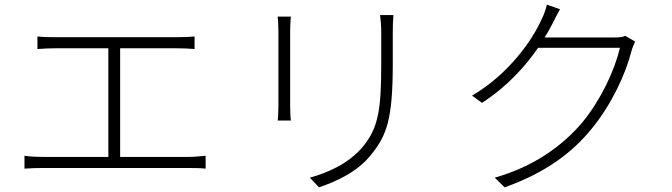

<svg xmlns="http://www.w3.org/2000/svg" viewBox="-20 -780 2908 831"><path d="M164.1 -52.9H796.9C813.9 -52.9 845.2 -52.9 870 -50.1V-105.8C845.9 -103.7 822.8 -100.9 796.9 -100.9H500V-571H745C771 -571 800.1 -570 822.1 -567.8V-622.2C801.1 -620 774.1 -619 745 -619H217C201 -619 166.9 -619.3 142 -622.2V-567.8C166.2 -570 203.1 -571 217 -571H448.9V-100.9H164.1C139.9 -100.9 112.9 -101.9 85.9 -105.8V-50.1C114 -52.2 139.9 -52.9 164.1 -52.9Z M1181.8 -708.1C1183.9 -692.1 1185 -659.1 1185 -642V-324.9C1185 -297.9 1183.9 -272 1181.8 -258.2H1239C1236.9 -272 1235.8 -300.1 1235.8 -324.9V-642C1235.8 -661.2 1236.9 -692.1 1239 -708.1ZM1625 -714.8C1627.8 -693.9 1630 -668 1630 -641V-507.1C1630 -308.2 1619 -227.3 1549 -143.1C1489 -73.2 1404.1 -34.1 1321 -11L1360.8 30.9C1430.8 6.7 1524.9 -33 1585.9 -110.1C1653.8 -194.2 1680 -262.1 1680 -506V-641C1680 -668 1680.8 -693.9 1682.9 -714.8Z M2686.1 -625C2675.1 -619 2660.2 -617.9 2637.1 -617.9H2337C2350.9 -638.8 2361.9 -659.8 2371.8 -679C2380 -695 2392.8 -720.9 2403.8 -740.1L2346.9 -759.9C2343 -740.1 2332 -711.3 2324.9 -698.2C2286.9 -611.2 2186.1 -462 2023.1 -366.1L2066.1 -334.9C2176.1 -405.9 2253.9 -493.3 2308.9 -573.2H2663C2641 -476.2 2579.9 -346.9 2501.1 -251.1C2411.9 -145.2 2285.2 -57.2 2121.1 -11L2164.1 30.9C2343 -33 2457.7 -120 2541.9 -224.1C2626.1 -327.1 2687.1 -457 2713.1 -558.9C2715.9 -570 2724.1 -590.2 2729 -600.1Z"/></svg>

Font: Karasuma Gothic
Style: Light
Weight: 300
Designer: Rasmus Andersson / Ryoko Nishizuka
Foundry: rsms
Version: Version 1.00